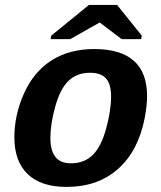

<svg xmlns="http://www.w3.org/2000/svg" viewBox="-20 -733 640 763"><path d="M244.6 9.8Q143.1 9.8 90.1 -41Q37.1 -91.8 37.1 -187Q37.1 -276.9 75.9 -362.8Q114.7 -448.7 185.5 -493.4Q256.3 -538.1 354 -538.1Q564.5 -538.1 564.5 -351.1Q564.5 -314 555.2 -264.6Q529.8 -133.3 449.2 -61.8Q368.7 9.8 244.6 9.8ZM421.4 -349.1Q421.4 -398.4 401.4 -421.1Q381.3 -443.8 337.9 -443.8Q285.6 -443.8 252.4 -411.9Q219.2 -379.9 199.7 -310.1Q180.2 -240.2 180.2 -184.6Q180.2 -84 261.2 -84Q314.5 -84 348.1 -116.7Q381.8 -149.4 401.6 -221.4Q421.4 -293.5 421.4 -349.1ZM543.5 -591.3 541 -577.6H463.4L377 -643.1H375L259.3 -577.6H181.2L183.6 -591.3L333.5 -713.4H445.3Z"/></svg>

Font: Liberation Mono
Style: Bold Italic
Weight: 700
Italic angle: -12°
Monospace: yes
Designer: Steve Matteson
Foundry: Ascender Corporation
Version: Version 2.1.5